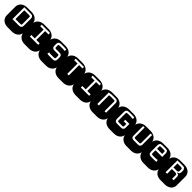

<svg xmlns="http://www.w3.org/2000/svg" viewBox="580 -2645 4620 4620"><g transform="rotate(45 2890.5 -334.5)"><path d="M364.3 -668.9Q413.6 -668.9 453.6 -654.3Q493.7 -639.6 521.7 -614.3Q549.8 -588.9 564.9 -554.9Q580.1 -521 580.1 -482.9V-186Q580.1 -147.9 564.9 -114Q549.8 -80.1 521.7 -54.7Q493.7 -29.3 453.6 -14.6Q413.6 0 364.3 0H213.9Q164.6 0 124.5 -14.6Q84.5 -29.3 56.4 -54.7Q28.3 -80.1 13.2 -114Q-2 -147.9 -2 -186V-482.9Q-2 -521 13.2 -554.9Q28.3 -588.9 56.4 -614.3Q84.5 -639.6 124.5 -654.3Q164.6 -668.9 213.9 -668.9ZM465.8 -545.9 459 -586.9 428.2 -618.2 377.9 -625H160.2V-221.2H377.9L428.2 -227.1L459 -257.8L465.8 -299.8ZM407.2 -277.8 375 -272.9H210.9V-573.2H375L409.2 -567.9L414.1 -539.1V-305.2Z M752.9 -272.9V-221.2H1035.2V-272.9H920.4V-573.2H1035.2V-625H752.9V-573.2H868.2V-272.9ZM942.4 -668.9Q991.7 -668.9 1031.7 -654.3Q1071.8 -639.6 1099.9 -614.3Q1127.9 -588.9 1143.1 -554.9Q1158.2 -521 1158.2 -482.9V-186Q1158.2 -147.9 1143.1 -114Q1127.9 -80.1 1099.9 -54.7Q1071.8 -29.3 1031.7 -14.6Q991.7 0 942.4 0H792Q742.7 0 702.6 -14.6Q662.6 -29.3 634.5 -54.7Q606.4 -80.1 591.3 -114Q576.2 -147.9 576.2 -186V-482.9Q576.2 -521 591.3 -554.9Q606.4 -588.9 634.5 -614.3Q662.6 -639.6 702.6 -654.3Q742.7 -668.9 792 -668.9Z M1520.5 -668.9Q1569.8 -668.9 1609.9 -654.3Q1649.9 -639.6 1678 -614.3Q1706.1 -588.9 1721.2 -554.9Q1736.3 -521 1736.3 -482.9V-186Q1736.3 -147.9 1721.2 -114Q1706.1 -80.1 1678 -54.7Q1649.9 -29.3 1609.9 -14.6Q1569.8 0 1520.5 0H1370.1Q1320.8 0 1280.8 -14.6Q1240.7 -29.3 1212.6 -54.7Q1184.6 -80.1 1169.4 -114Q1154.3 -147.9 1154.3 -186V-482.9Q1154.3 -521 1169.4 -554.9Q1184.6 -588.9 1212.6 -614.3Q1240.7 -639.6 1280.8 -654.3Q1320.8 -668.9 1370.1 -668.9ZM1612.3 -374 1605.5 -416 1574.2 -446.8 1523.4 -452.1H1414.1L1384.3 -458Q1381.8 -466.3 1380.9 -472.9Q1379.9 -479.5 1377.4 -486.8V-538.1L1384.3 -566.9L1416.5 -573.2H1540.5L1586.4 -564L1598.1 -617.2L1541.5 -625H1413.1L1364.3 -618.2L1332.5 -586.9L1326.2 -545.9V-479L1332.5 -438L1364.3 -407.2L1413.1 -400.9H1523.4L1553.2 -396Q1554.7 -388.7 1556.6 -382.3Q1558.6 -376 1560.1 -369.1V-305.2Q1559.1 -298.8 1556.9 -291.5Q1554.7 -284.2 1553.2 -277.8L1521.5 -272.9H1400.4L1352.5 -280.8L1340.3 -228L1397.5 -221.2H1524.4L1574.2 -227.1L1605.5 -257.8L1612.3 -299.8Z M2191.4 -625H1909.2V-573.2H2024.4V-221.2H2076.7V-573.2H2191.4ZM2098.6 -668.9Q2147.9 -668.9 2188 -654.3Q2228 -639.6 2256.1 -614.3Q2284.2 -588.9 2299.3 -554.9Q2314.5 -521 2314.5 -482.9V-186Q2314.5 -147.9 2299.3 -114Q2284.2 -80.1 2256.1 -54.7Q2228 -29.3 2188 -14.6Q2147.9 0 2098.6 0H1948.2Q1898.9 0 1858.9 -14.6Q1818.8 -29.3 1790.8 -54.7Q1762.7 -80.1 1747.6 -114Q1732.4 -147.9 1732.4 -186V-482.9Q1732.4 -521 1747.6 -554.9Q1762.7 -588.9 1790.8 -614.3Q1818.8 -639.6 1858.9 -654.3Q1898.9 -668.9 1948.2 -668.9Z M2487.3 -272.9V-221.2H2769.5V-272.9H2654.8V-573.2H2769.5V-625H2487.3V-573.2H2602.5V-272.9ZM2676.8 -668.9Q2726.1 -668.9 2766.1 -654.3Q2806.2 -639.6 2834.2 -614.3Q2862.3 -588.9 2877.4 -554.9Q2892.6 -521 2892.6 -482.9V-186Q2892.6 -147.9 2877.4 -114Q2862.3 -80.1 2834.2 -54.7Q2806.2 -29.3 2766.1 -14.6Q2726.1 0 2676.8 0H2526.4Q2477.1 0 2437 -14.6Q2397 -29.3 2368.9 -54.7Q2340.8 -80.1 2325.7 -114Q2310.5 -147.9 2310.5 -186V-482.9Q2310.5 -521 2325.7 -554.9Q2340.8 -588.9 2368.9 -614.3Q2397 -639.6 2437 -654.3Q2477.1 -668.9 2526.4 -668.9Z M3345.7 -546.9 3338.9 -587.9 3307.6 -619.1 3257.8 -625H3135.7L3047.9 -612.8V-221.2H3099.6V-567.9L3137.7 -574.2H3254.9L3288.6 -568.8L3293.5 -540V-221.2H3345.7ZM3254.9 -668.9Q3304.2 -668.9 3344.2 -654.3Q3384.3 -639.6 3412.4 -614.3Q3440.4 -588.9 3455.6 -554.9Q3470.7 -521 3470.7 -482.9V-186Q3470.7 -147.9 3455.6 -114Q3440.4 -80.1 3412.4 -54.7Q3384.3 -29.3 3344.2 -14.6Q3304.2 0 3254.9 0H3104.5Q3055.2 0 3015.1 -14.6Q2975.1 -29.3 2947 -54.7Q2918.9 -80.1 2903.8 -114Q2888.7 -147.9 2888.7 -186V-482.9Q2888.7 -521 2903.8 -554.9Q2918.9 -588.9 2947 -614.3Q2975.1 -639.6 3015.1 -654.3Q3055.2 -668.9 3104.5 -668.9Z M3724.6 -574.2H3851.6L3901.9 -565.9L3911.6 -618.2L3855 -625H3723.6L3673.8 -617.2L3642.6 -585.9L3635.7 -544.9V-299.8L3642.6 -257.8L3674.8 -227.1L3723.6 -221.2H3845.7L3895 -227.1L3926.8 -257.8L3933.6 -299.8V-428.2H3792V-376H3881.8V-307.1Q3879.4 -299.3 3878.4 -292.5Q3877.4 -285.6 3875 -277.8L3842.8 -272.9H3724.6L3694.8 -277.8L3688 -309.1V-540L3692.9 -566.9ZM3833 -668.9Q3882.3 -668.9 3922.4 -654.3Q3962.4 -639.6 3990.5 -614.3Q4018.6 -588.9 4033.7 -554.9Q4048.8 -521 4048.8 -482.9V-186Q4048.8 -147.9 4033.7 -114Q4018.6 -80.1 3990.5 -54.7Q3962.4 -29.3 3922.4 -14.6Q3882.3 0 3833 0H3682.6Q3633.3 0 3593.3 -14.6Q3553.2 -29.3 3525.1 -54.7Q3497.1 -80.1 3481.9 -114Q3466.8 -147.9 3466.8 -186V-482.9Q3466.8 -521 3481.9 -554.9Q3497.1 -588.9 3525.1 -614.3Q3553.2 -639.6 3593.3 -654.3Q3633.3 -668.9 3682.6 -668.9Z M4411.1 -668.9Q4460.4 -668.9 4500.5 -654.3Q4540.5 -639.6 4568.6 -614.3Q4596.7 -588.9 4611.8 -554.9Q4627 -521 4627 -482.9V-186Q4627 -147.9 4611.8 -114Q4596.7 -80.1 4568.6 -54.7Q4540.5 -29.3 4500.5 -14.6Q4460.4 0 4411.1 0H4260.7Q4211.4 0 4171.4 -14.6Q4131.3 -29.3 4103.3 -54.7Q4075.2 -80.1 4060.1 -114Q4044.9 -147.9 4044.9 -186V-482.9Q4044.9 -521 4060.1 -554.9Q4075.2 -588.9 4103.3 -614.3Q4131.3 -639.6 4171.4 -654.3Q4211.4 -668.9 4260.7 -668.9ZM4508.8 -625H4457V-305.2Q4456.1 -298.8 4453.9 -291.5Q4451.7 -284.2 4449.7 -277.8L4418 -272.9H4293L4260.7 -277.8L4253.9 -307.1V-625H4203.1V-299.8L4209 -257.8L4240.7 -227.1L4290 -221.2H4420.9L4470.7 -227.1L4502 -257.8L4508.8 -299.8Z M4989.3 -668.9Q5038.6 -668.9 5078.6 -654.3Q5118.7 -639.6 5146.7 -614.3Q5174.8 -588.9 5189.9 -554.9Q5205.1 -521 5205.1 -482.9V-186Q5205.1 -147.9 5189.9 -114Q5174.8 -80.1 5146.7 -54.7Q5118.7 -29.3 5078.6 -14.6Q5038.6 0 4989.3 0H4838.9Q4789.6 0 4749.5 -14.6Q4709.5 -29.3 4681.4 -54.7Q4653.3 -80.1 4638.2 -114Q4623 -147.9 4623 -186V-482.9Q4623 -521 4638.2 -554.9Q4653.3 -588.9 4681.4 -614.3Q4709.5 -639.6 4749.5 -654.3Q4789.6 -668.9 4838.9 -668.9ZM5053.2 -546.9 5045.9 -587.9 5015.1 -619.1 4965.8 -625H4859.9L4811 -619.1L4780.3 -587.9L4772.9 -546.9V-314.9L4780.3 -273.9L4811 -243.2L4859.9 -236.8H4982.9L5040 -244.1L5027.8 -296.9L4981.9 -289.1H4863.3L4832 -293.9L4825.2 -323.2V-423.8H5053.2ZM4825.2 -475.1V-541L4829.1 -568.8L4863.3 -574.2H4962.9L4996.1 -568.8L5001 -540V-475.1Z M5567.4 -668.9Q5616.7 -668.9 5656.7 -654.3Q5696.8 -639.6 5724.9 -614.3Q5752.9 -588.9 5768.1 -554.9Q5783.2 -521 5783.2 -482.9V-186Q5783.2 -147.9 5768.1 -114Q5752.9 -80.1 5724.9 -54.7Q5696.8 -29.3 5656.7 -14.6Q5616.7 0 5567.4 0H5417Q5367.7 0 5327.6 -14.6Q5287.6 -29.3 5259.5 -54.7Q5231.4 -80.1 5216.3 -114Q5201.2 -147.9 5201.2 -186V-482.9Q5201.2 -521 5216.3 -554.9Q5231.4 -588.9 5259.5 -614.3Q5287.6 -639.6 5327.6 -654.3Q5367.7 -668.9 5417 -668.9ZM5592.3 -341.8V-221.2H5644V-347.2L5627 -392.1L5571.3 -412.1L5625 -438L5640.1 -481.9V-536.1L5634.3 -577.1L5602.1 -618.2L5553.2 -625H5371.1V-221.2H5423.3V-383.8H5550.3L5585 -368.2ZM5550.3 -573.2 5585 -558.1 5588.4 -529.8V-478L5581.1 -451.2L5550.3 -436H5423.3V-573.2Z"/></g></svg>

Font: Monofett
Style: Regular
Weight: 400
Designer: vernon adams
Foundry: vernon adams
Version: Version 1.000